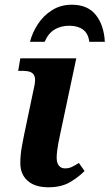

<svg xmlns="http://www.w3.org/2000/svg" viewBox="-20 -783 464 813"><path d="M185 10Q128 10 97 -17.5Q66 -45 66 -93Q66 -107 67.5 -125Q69 -143 73 -165Q77 -187 82 -212L121 -398Q128 -425 128.5 -444Q129 -463 117.5 -473Q106 -483 75 -483H57L66 -536H303L234 -211Q230 -193 227 -176.5Q224 -160 222 -144.5Q220 -129 220 -115Q220 -93 229.5 -81.5Q239 -70 255 -70Q271 -70 284 -76Q297 -82 314 -93L338 -59Q314 -34 277 -12Q240 10 185 10ZM107 -606Q117 -645 140.5 -681Q164 -717 200.5 -740Q237 -763 284.6 -763Q351 -763 385.5 -720Q420 -677 424 -606H358Q354 -641 331.7 -657.5Q309.4 -674 273.6 -674Q237.8 -674 211.1 -658Q184.5 -642 169 -606Z"/></svg>

Font: Noto Serif
Style: Italic
Weight: 400
Italic angle: -12°
Designer: Monotype Design Team
Foundry: Monotype Imaging Inc.
Version: Version 2.013